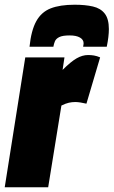

<svg xmlns="http://www.w3.org/2000/svg" viewBox="-36 -793 481 813"><path d="M237 -550 229 -497Q264 -532 288.5 -546Q313 -560 337 -560Q350 -560 362 -558Q374 -556 388 -550L330 -354Q318 -357 305 -359Q292 -361 283 -361Q269 -361 255.5 -358Q242 -355 224 -346L168 0H-16L71 -550ZM280 -773Q325 -773 357.5 -765.5Q390 -758 407.5 -735.5Q425 -713 425 -670Q425 -638 416 -595H316Q317 -601 317.5 -604.5Q318 -608 318 -610Q318 -625 302.5 -634Q287 -643 259 -643Q229 -643 215 -636Q201 -629 196.5 -618Q192 -607 190 -595H89Q96 -664 117.5 -703Q139 -742 178.5 -757.5Q218 -773 280 -773Z"/></svg>

Font: Georama Semi Condensed Black
Style: Italic
Weight: 900
Width: 4
Italic angle: -9°
Designer: Jean-Baptiste Levee
Foundry: Production Type
Version: Version 1.000